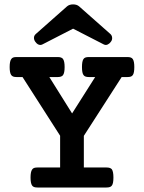

<svg xmlns="http://www.w3.org/2000/svg" viewBox="-20 -833 640 853"><path d="M168.5 -635.7Q163.6 -633.3 159.2 -633.3Q147 -633.3 137.2 -647Q130.9 -655.3 130.9 -665Q130.9 -674.8 139.2 -682.1L277.8 -804.7Q288.1 -813.5 304.7 -813.5Q321.3 -813.5 331.5 -804.7L470.2 -682.1Q477.1 -675.8 478 -667Q479.5 -655.8 472.2 -647Q466.8 -639.2 458.5 -635.3Q453.6 -633.3 450.2 -633.3Q445.8 -633.3 440.9 -635.7L304.7 -705.6ZM247.1 -230 80.1 -490.7H53.7Q44.4 -490.7 38.6 -492.9Q32.7 -495.1 29.3 -500.5Q22.9 -510.3 22.9 -535.2Q22.9 -560.5 29.8 -570.3Q33.2 -575.7 38.8 -577.6Q44.4 -579.6 53.7 -579.6H236.3Q253.4 -579.6 259.8 -571.3Q267.1 -561 267.1 -535.2Q267.1 -508.8 259.8 -499Q253.4 -490.7 236.3 -490.7H199.2L300.3 -329.1L402.8 -490.7H375Q366.2 -490.7 360.4 -492.7Q354.5 -494.6 351.1 -499.5Q344.2 -508.3 344.2 -535.2Q344.2 -560.5 350.6 -570.3Q354 -575.7 359.9 -577.6Q365.7 -579.6 375 -579.6H545.9Q554.7 -579.6 560.5 -577.6Q566.4 -575.7 569.8 -570.8Q576.7 -561 576.7 -535.2Q576.7 -509.3 570.3 -500Q566.9 -494.6 561 -492.7Q555.2 -490.7 545.9 -490.7H520.5L352.5 -229.5V-88.9H453.1Q470.7 -88.9 477.1 -80.6Q483.9 -70.3 483.9 -44.4Q483.9 -17.6 477.1 -8.8Q473.6 -3.9 467.8 -2Q461.9 0 453.1 0H146.5Q137.2 0 131.6 -2Q126 -3.9 122.6 -8.8Q115.7 -18.6 115.7 -44.4Q115.7 -69.8 122.6 -79.6Q126 -85 131.6 -86.9Q137.2 -88.9 146.5 -88.9H247.1Z"/></svg>

Font: Courier Prime SemiBold
Style: Regular
Weight: 600
Designer: Alan Dague-Greene
Foundry: Quote-Unquote Apps
Version: Version 1.202